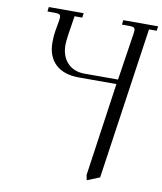

<svg xmlns="http://www.w3.org/2000/svg" viewBox="-96 -779 891 1054"><g transform="rotate(10 349.5 -252.0)"><path d="M86.9 -676.8 89.8 -702.1H284.2L280.8 -676.8H237.8L221.2 -569.8Q215.8 -532.7 215.8 -513.2Q215.8 -451.2 251 -413.6Q286.1 -376 347.2 -376H533.2L573.2 -637.2Q575.2 -650.9 575.2 -655.8Q575.2 -668.5 568.4 -672.6Q561.5 -676.8 543 -676.8H502L504.9 -702.1H699.2L695.8 -676.8H652.8L529.8 169.9L460 198.2L454.1 169.9L528.8 -350.1H319.8Q234.9 -350.1 189 -393.3Q143.1 -436.5 143.1 -515.1Q143.1 -550.3 147.9 -578.1L158.2 -637.2Q160.2 -650.9 160.2 -655.8Q160.2 -668.5 153.3 -672.6Q146.5 -676.8 127.9 -676.8Z"/></g></svg>

Font: Dihjauti S
Style: Italic
Weight: 400
Italic angle: -9°
Designer: T. Christopher White
Version: Version 3.0.0